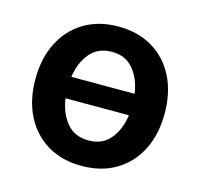

<svg xmlns="http://www.w3.org/2000/svg" viewBox="-87 -647 783 750"><g transform="rotate(15 304.5 -271.5)"><path d="M304 10.7Q224.1 10.7 165.5 -24.5Q106.9 -59.7 74.8 -123Q42.6 -186.4 42.6 -270.6Q42.6 -355.1 74.8 -418.5Q106.9 -481.9 165.5 -517.2Q224.1 -552.6 304 -552.6Q383.9 -552.6 442.6 -517.2Q501.4 -481.9 533.4 -418.5Q565.3 -355.1 565.3 -270.6Q565.3 -186.4 533.4 -123Q501.4 -59.7 442.6 -24.5Q383.9 10.7 304 10.7ZM304.7 -92.3Q360.4 -92.3 392.2 -130.9Q424 -169.4 432.2 -228.3H175.8Q183.9 -169.4 216.1 -130.9Q248.2 -92.3 304.7 -92.3ZM176.1 -315H431.8Q423.7 -373.6 391.9 -412.1Q360.1 -450.6 304.7 -450.6Q248.6 -450.6 216.4 -412.1Q184.3 -373.6 176.1 -315Z"/></g></svg>

Font: Inter UI Semi Bold
Style: Regular
Weight: 600
Designer: Rasmus Andersson
Foundry: rsms
Version: 3.2;8d6f07862